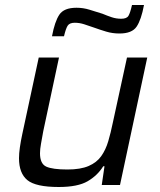

<svg xmlns="http://www.w3.org/2000/svg" viewBox="-20 -740 639 768"><path d="M215 8Q123 8 89.5 -19.5Q56 -47 56 -107Q56 -126 59.5 -150.5Q63 -175 69 -203L135 -510H216L153 -215Q148 -187 144 -165Q140 -143 140 -127Q140 -85 165 -73.5Q190 -62 250 -62Q302 -62 334.5 -76Q367 -90 385 -115.5Q403 -141 413 -175Q423 -209 431 -248L488 -510H569L460 0H387L398 -75H393Q370 -38 330.5 -15Q291 8 215 8ZM188 -595Q199 -654 217.5 -681.5Q236 -709 286 -709Q313 -709 338.5 -701Q364 -693 390 -685Q409 -677 427 -671Q445 -665 465 -665Q487 -665 494 -677Q501 -689 508 -720H556Q545 -661 526.5 -633.5Q508 -606 458 -606Q430 -606 405 -613.5Q380 -621 355 -630Q335 -637 316.5 -643Q298 -649 279 -649Q258 -649 250.5 -637Q243 -625 236 -595Z"/></svg>

Font: Saira
Style: Italic
Weight: 400
Italic angle: -12°
Designer: Hector Gatti with collaboration of the Omnibus-Type team
Foundry: Omnibus-Type
Version: Version 1.100; ttfautohint (v1.8.3)